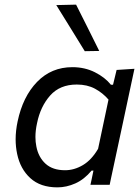

<svg xmlns="http://www.w3.org/2000/svg" viewBox="-20 -798 600 829"><path d="M370.5 0 375.5 -23 383.5 -61.5H375.5Q344 -23.5 305.5 -6.2Q267 11 228 11Q154.5 11 111 -28.8Q67.5 -68.5 54 -133.5Q47.5 -164 47.5 -196.5Q47.5 -233.5 56 -273.5Q78.5 -381 140.2 -444.5Q202 -508 292.5 -508Q346 -508 389.8 -486Q433.5 -464 459 -432H468L483.5 -496L560.5 -501Q547.5 -442 536 -386.5Q524 -330.5 511 -269L459 -26.5Q456 -13 453.5 0ZM261 -63Q300.5 -63 338 -85.2Q375.5 -107.5 403.5 -155.5L448.5 -368Q423.5 -397 390 -415Q356.5 -433 311.5 -433Q238.5 -433 196.5 -385.5Q154.5 -338 140 -266.5Q133 -235 133 -206.5Q133 -185 137 -165.5Q146 -119 176.8 -91Q207.5 -63 261 -63ZM346 -577Q316 -625.5 285 -676Q254 -725.5 223 -776L308.5 -778Q333.5 -728.5 358.5 -678.5Q383.5 -628.5 408.5 -578Z"/></svg>

Font: Heraclito
Style: Italic
Weight: 400
Italic angle: -12°
Designer: Kostas Bartsokas (font) & Cristiano Sobral (main changes)
Foundry: Kostas Bartsokas (font) & Cristiano Sobral (main changes)
Version: Version 1.00;July 8, 2020;FontCreator 13.0.0.2655 64-bit